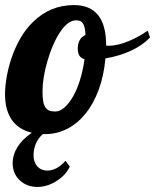

<svg xmlns="http://www.w3.org/2000/svg" viewBox="-40 -529 616 763"><path d="M38.6 187.5Q24.9 174.8 17.6 157.7Q10.3 140.6 10.3 121.1Q10.3 51.3 86.4 -1.5Q35.2 -14.2 9.3 -49.3Q-20 -88.9 -20 -153.8Q-20 -184.6 -13.7 -221.9Q-7.3 -259.3 5.4 -297.4Q19.5 -339.4 41 -376.7Q62.5 -414.1 91.8 -442.4Q159.7 -508.8 253.9 -508.8Q381.8 -508.8 381.8 -349.1V-348.1Q384.8 -347.2 386.7 -347.2H393.1Q426.3 -347.2 471.7 -365.7Q511.7 -382.3 546.9 -407.2L556.2 -379.9Q526.9 -349.1 480.7 -327.6Q434.6 -306.2 378.9 -296.9Q373 -229 352.5 -173.1Q332 -117.2 299.8 -77.1Q268.1 -38.1 227.1 -17.1Q186 3.9 140.1 3.9H130.4Q112.8 18.6 103 40.8Q93.3 63 93.3 87.9Q93.3 115.7 108.4 132.3Q123.5 148.9 148.4 148.9Q167 148.9 185.3 138.9Q203.6 128.9 220.2 109.9L237.3 132.8Q222.7 166 184.6 190.4Q167 201.7 147.5 207.8Q127.9 213.9 109.4 213.9Q66.4 213.9 38.6 187.5ZM250.5 -146Q266.6 -174.3 278.3 -212.4Q290 -250.5 295.9 -293.9Q281.2 -297.9 275.1 -308.6Q269 -319.3 269 -335.9Q269 -356.4 277.1 -370.1Q285.2 -383.8 299.8 -390.1Q298.8 -407.2 296.6 -418Q294.4 -428.7 290 -435.5Q285.6 -442.4 279.1 -445.3Q272.5 -448.2 262.2 -448.2Q228.5 -448.2 196.3 -397.5Q167.5 -353 147.9 -284.2Q138.7 -252.9 133.8 -222.4Q128.9 -191.9 128.9 -167Q128.9 -142.1 131.6 -126.5Q134.3 -110.8 140.6 -102.1Q146.5 -93.3 155.8 -89.6Q165 -85.9 180.2 -85.9Q197.8 -85.9 216.1 -101.8Q234.4 -117.7 250.5 -146Z"/></svg>

Font: Pattaya
Style: Regular
Weight: 400
Designer: Pablo Impallari / Thai characters Designed by Thanarat Vachiruckul and Suppakit Chalermlarp
Foundry: Pablo Impallari
Version: Version 2.001